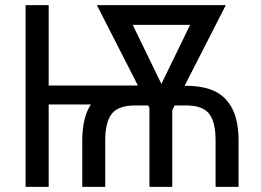

<svg xmlns="http://www.w3.org/2000/svg" viewBox="-20 -731 1021 751"><path d="M301.8 0V-181.2Q301.8 -271 335.4 -322.3H170.4V0H80.1V-710.9H170.4V-396.5H519.5L358.9 -710.9H863.3L702.1 -395.5Q778.3 -395.5 822.8 -372.8Q867.2 -350.1 889.9 -303.2Q912.6 -256.3 913.1 -184.6V0H823.2V-184.6Q822.8 -254.4 798.3 -285.6Q773.9 -316.9 714.8 -318.4H663.1L653.8 -300.3V0H564.5V-308.6L559.6 -318.4H506.8Q443.8 -318.4 418.2 -287.1Q392.6 -255.9 391.6 -186.5V0ZM611.3 -402.8 723.6 -633.8H499Z"/></svg>

Font: Roboto Condensed
Style: Regular
Weight: 400
Designer: Google
Version: Version 2.001047; 2015